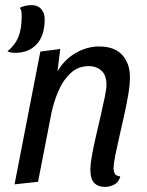

<svg xmlns="http://www.w3.org/2000/svg" viewBox="-20 -712 575 752"><path d="M390 20Q364 20 349 4.5Q334 -11 334 -48Q334 -70 340.5 -105.5Q347 -141 356.5 -181.5Q366 -222 375 -261.5Q384 -301 390.5 -332.5Q397 -364 397 -380Q397 -417 377.5 -435Q358 -453 328 -453Q286 -453 256.5 -425.5Q227 -398 209 -356Q191 -314 182 -272L129 0L37 10L138 -510L216 -520L205 -432Q232 -479 276.5 -504.5Q321 -530 368 -530Q428 -530 458.5 -497Q489 -464 489 -409Q489 -381 482.5 -342.5Q476 -304 466.5 -261Q457 -218 447.5 -177Q438 -136 431.5 -103.5Q425 -71 425 -54Q425 -41 429.5 -32Q434 -23 451 -21Q446 0 429 10Q412 20 390 20ZM39 -505Q34 -505 26 -506Q18 -507 9 -511Q38 -534 51.5 -566Q65 -598 65 -649Q65 -657 64 -665.5Q63 -674 58 -681Q65 -686 78.5 -689Q92 -692 104 -692Q127 -692 141 -677Q155 -662 155 -636Q155 -604 147 -579.5Q139 -555 123.5 -538.5Q108 -522 87 -513.5Q66 -505 39 -505Z"/></svg>

Font: Sansita Swashed Light Light
Style: Regular
Weight: 300
Version: Version 1.003